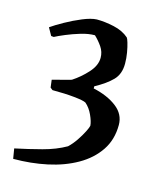

<svg xmlns="http://www.w3.org/2000/svg" viewBox="-99 -589 651 780"><g transform="rotate(15 226.5 -199.5)"><path d="M30 118 23 76Q80 64 135 49.5Q190 35 232 11Q249 -5 263.5 -26.5Q278 -48 287.5 -67Q297 -86 298 -93Q297 -110 285 -136.5Q273 -163 254 -179Q243 -185 204 -189Q165 -193 112 -193L102 -201L98 -233Q118 -238 138 -243.5Q158 -249 177 -254Q211 -276 239 -307Q267 -338 267 -370Q267 -395 253 -415.5Q239 -436 221 -453Q194 -453 162.5 -443.5Q131 -434 103.5 -422.5Q76 -411 61 -403L50 -404L32 -436Q52 -450 85 -468.5Q118 -487 153 -501.5Q188 -516 212 -517Q246 -517 284.5 -508.5Q323 -500 348 -478Q351 -475 356 -458.5Q361 -442 365 -419Q369 -396 369 -373Q369 -329 343.5 -303Q318 -277 272 -252V-243Q332 -230 370.5 -200.5Q409 -171 409 -126Q409 -64 378 -18Q347 28 293.5 58.5Q240 89 172 103.5Q104 118 30 118Z"/></g></svg>

Font: Labrada Medium
Style: Regular
Weight: 500
Designer: Mercedes Jáuregui
Foundry: Omnibus-Type Team
Version: Version 1.000; ttfautohint (v1.8.4.7-5d5b)